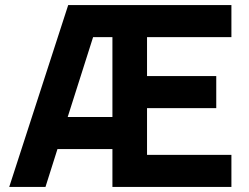

<svg xmlns="http://www.w3.org/2000/svg" viewBox="-20 -740 986 760"><path d="M425 -150H207.5L160 0H16.5L250 -720H896V-593H562V-439H836V-312H562V-127H896V0H425ZM425 -277V-593H348.5L248 -277Z"/></svg>

Font: Vela Sans ExtBd
Style: Regular
Weight: 800
Designer: Principal design: Mikhail Sharanda - project Manrope.
Design modification: Ravid Balaliev
Foundry: Mikhail Sharanda
Version: Version 1.001